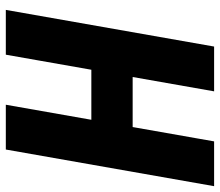

<svg xmlns="http://www.w3.org/2000/svg" viewBox="-68 -688 756 660"><g transform="rotate(90 310.0 -358.0)"><path d="M340 0 466 -716H620L494 0ZM14 0 140 -716H294L168 0ZM162 -294 187 -436H480L455 -294Z"/></g></svg>

Font: Google Sans Code
Style: Italic
Weight: 400
Italic angle: -10°
Monospace: yes
Designer: Google Sans Code Authors
Foundry: Google LLC
Version: Version 6.000